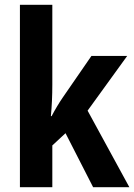

<svg xmlns="http://www.w3.org/2000/svg" viewBox="-20 -780 559 800"><path d="M198 -426Q198 -393 196.5 -360.5Q195 -328 192 -296H195Q206 -317 218 -337Q230 -357 241 -373L361 -547H510L345 -319L519 0H368L253 -225L198 -174V0H63V-760H198Z"/></svg>

Font: Noto Sans Arabic Cond
Style: Bold
Weight: 700
Width: 3
Designer: Monotype Design Team, Nadine Chahine, Nizar Qandah and Khaled Hosny
Foundry: Monotype Imaging Inc.
Version: Version 2.012; ttfautohint (v1.8.4.7-5d5b)